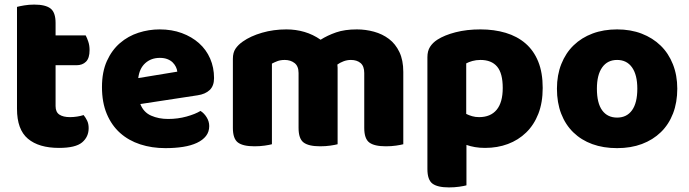

<svg xmlns="http://www.w3.org/2000/svg" viewBox="-20 -629 3000 836"><path d="M237 15Q149 15 101.5 -25Q54 -65 54 -155V-599Q65 -602 85.5 -605.5Q106 -609 129 -609Q178 -609 200 -592Q222 -575 222 -529V-475H353Q359 -464 364.5 -447.5Q370 -431 370 -411Q370 -376 354.5 -360.5Q339 -345 313 -345H222V-167Q222 -141 238.5 -130Q255 -119 285 -119Q300 -119 316 -121.5Q332 -124 344 -128Q353 -117 359.5 -103.5Q366 -90 366 -71Q366 -33 337.5 -9Q309 15 237 15Z M591 -176Q605 -140 638 -125.5Q671 -111 712 -111Q754 -111 792 -121.5Q830 -132 853 -146Q869 -136 880 -118Q891 -100 891 -80Q891 -55 877 -37Q863 -19 837.5 -7Q812 5 777 10.5Q742 16 700 16Q641 16 590.5 -0.5Q540 -17 503 -50Q466 -83 445 -133Q424 -183 424 -250Q424 -316 445.5 -363.5Q467 -411 502.5 -441.5Q538 -472 583 -486.5Q628 -501 675 -501Q728 -501 771.5 -485Q815 -469 846.5 -441Q878 -413 895 -374Q912 -335 912 -289Q912 -255 893 -237Q874 -219 840 -214ZM676 -377Q638 -377 612.5 -354Q587 -331 582 -289L752 -317Q751 -327 746 -337.5Q741 -348 732 -357Q723 -366 709 -371.5Q695 -377 676 -377Z M1736 -1Q1725 2 1704.5 5Q1684 8 1660 8Q1610 8 1588 -8.5Q1566 -25 1566 -72V-311Q1566 -341 1550 -354.5Q1534 -368 1508 -368Q1491 -368 1475.5 -362Q1460 -356 1449 -348Q1449 -344 1449.5 -340.5Q1450 -337 1450 -334V-1Q1439 2 1418.5 5Q1398 8 1374 8Q1324 8 1302 -8.5Q1280 -25 1280 -72V-311Q1280 -341 1262.5 -354.5Q1245 -368 1220 -368Q1201 -368 1187 -362.5Q1173 -357 1164 -352V-1Q1153 2 1132.5 5Q1112 8 1088 8Q1038 8 1016 -8.5Q994 -25 994 -72V-373Q994 -400 1005.5 -417Q1017 -434 1037 -448Q1071 -472 1121 -486.5Q1171 -501 1227 -501Q1268 -501 1305.5 -490Q1343 -479 1376 -456Q1406 -475 1443.5 -488Q1481 -501 1534 -501Q1572 -501 1608.5 -491Q1645 -481 1673.5 -459.5Q1702 -438 1719 -402.5Q1736 -367 1736 -316Z M2092 15Q2068 15 2048 11.5Q2028 8 2011 2V178Q2000 181 1979.5 184Q1959 187 1935 187Q1885 187 1863 170.5Q1841 154 1841 107V-380Q1841 -407 1852.5 -425Q1864 -443 1884 -456Q1915 -476 1963.5 -488.5Q2012 -501 2072 -501Q2132 -501 2182 -486Q2232 -471 2268 -440Q2304 -409 2323.5 -361Q2343 -313 2343 -246Q2343 -182 2324 -133.5Q2305 -85 2271 -52Q2237 -19 2191.5 -2Q2146 15 2092 15ZM2066 -119Q2116 -119 2142.5 -151Q2169 -183 2169 -246Q2169 -310 2144.5 -339Q2120 -368 2072 -368Q2053 -368 2037 -363.5Q2021 -359 2010 -353V-133Q2022 -127 2036 -123Q2050 -119 2066 -119Z M2929 -243Q2929 -183 2910.5 -135Q2892 -87 2857.5 -53.5Q2823 -20 2775 -2Q2727 16 2667 16Q2607 16 2559 -1.5Q2511 -19 2476.5 -52.5Q2442 -86 2423.5 -134Q2405 -182 2405 -243Q2405 -302 2424 -350Q2443 -398 2477.5 -431.5Q2512 -465 2560 -483Q2608 -501 2667 -501Q2726 -501 2774 -482.5Q2822 -464 2856.5 -430.5Q2891 -397 2910 -349Q2929 -301 2929 -243ZM2667 -368Q2625 -368 2602 -335.5Q2579 -303 2579 -243Q2579 -180 2602 -148.5Q2625 -117 2667 -117Q2709 -117 2732 -149Q2755 -181 2755 -243Q2755 -303 2732 -335.5Q2709 -368 2667 -368Z"/></svg>

Font: Baloo Chettan 2 ExtraBold
Style: Regular
Weight: 800
Designer: Maithili Shingre, Unnati Kotecha and Ek Type
Foundry: Ek Type
Version: Version 1.640;hotconv 1.0.111;makeotfexe 2.5.65597; ttfautoh